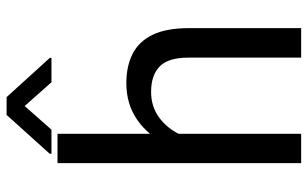

<svg xmlns="http://www.w3.org/2000/svg" viewBox="-198 -749 947 591"><g transform="rotate(-90 275.5 -453.5)"><path d="M159.2 -750V0H68.8V-750ZM137.7 -284.2 100.1 -285.6Q100.6 -358.4 127.7 -415.3Q154.8 -472.2 202.9 -505.1Q251 -538.1 314.9 -538.1Q367.2 -538.1 405 -519Q442.9 -500 463.6 -457.8Q484.4 -415.5 484.4 -346.2V0H393.6V-347.2Q393.6 -409.2 366.5 -435.5Q339.4 -461.9 288.1 -461.9Q243.2 -461.9 209.5 -437.3Q175.8 -412.6 156.7 -372.3Q137.7 -332 137.7 -284.2ZM272 -906.7 393.1 -773.4V-768.6H317.9L244.6 -851.1L171.9 -768.6H97.7V-773.9L217.3 -906.7Z"/></g></svg>

Font: RobotoDEMO
Style: Regular
Weight: 400
Designer: Christian Robertson
Foundry: Google
Version: Version 2.136